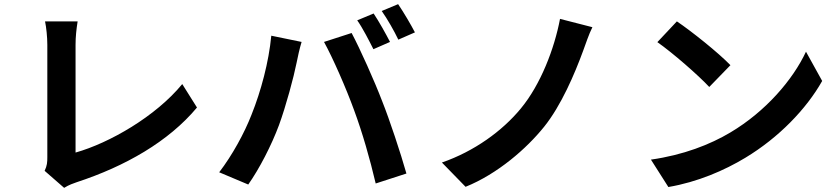

<svg xmlns="http://www.w3.org/2000/svg" viewBox="-20 -863 4040 925"><path d="M289 42C313 27 335 20 349 15C584 -62 792 -181 929 -345L858 -458C730 -302 507 -174 344 -128V-647C344 -686 348 -722 354 -760H197C203 -732 208 -685 208 -647V-105C208 -82 207 -65 195 -40Z M1780 -798 1701 -765C1728 -727 1758 -667 1779 -626L1859 -661C1840 -698 1805 -761 1780 -798ZM1898 -843 1819 -810C1846 -772 1879 -714 1899 -672L1979 -707C1961 -742 1924 -805 1898 -843ZM1192 -311C1158 -223 1099 -115 1036 -33L1176 26C1229 -49 1288 -163 1324 -260C1358 -353 1395 -491 1409 -561C1413 -583 1424 -632 1433 -661L1287 -691C1275 -564 1237 -423 1192 -311ZM1686 -332C1726 -224 1762 -98 1790 21L1938 -27C1910 -126 1857 -286 1821 -376C1784 -473 1715 -627 1674 -704L1541 -661C1583 -585 1648 -437 1686 -332Z M2834 -732 2678 -772C2651 -629 2585 -456 2489 -340C2400 -232 2265 -134 2109 -80L2223 37C2377 -25 2517 -147 2602 -253C2683 -354 2748 -505 2790 -620C2802 -652 2816 -696 2834 -732Z M3241 -760 3147 -660C3220 -609 3345 -500 3397 -444L3499 -549C3441 -609 3311 -713 3241 -760ZM3116 -94 3200 38C3341 14 3470 -42 3571 -103C3732 -200 3865 -338 3941 -473L3863 -614C3800 -479 3669 -326 3499 -225C3402 -167 3272 -116 3116 -94Z"/></svg>

Font: Noto Sans CJK KR Bold
Style: Regular
Weight: 700
Designer: Ryoko NISHIZUKA (kana & ideographs); Paul D. Hunt (Latin, Greek & Cyrillic); Wenlong ZHANG (bopomofo); Sandoll Communica
Foundry: Adobe Systems Incorporated
Version: Version 1.004;PS 1.004;hotconv 1.0.82;makeotf.lib2.5.63406